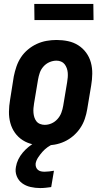

<svg xmlns="http://www.w3.org/2000/svg" viewBox="-20 -731 540 975"><path d="M206 8Q176 8 147.5 2Q119 -4 95.5 -19Q72 -34 56 -56.5Q40 -79 32.5 -106.5Q25 -134 25.5 -164Q26 -194 31 -223L50 -343Q55 -368 63.5 -393Q72 -418 86.5 -440Q101 -462 122 -479.5Q143 -497 167 -508Q191 -519 216.5 -523.5Q242 -528 267 -528Q297 -528 325.5 -522Q354 -516 377.5 -501Q401 -486 417.5 -463.5Q434 -441 441.5 -413.5Q449 -386 448.5 -356Q448 -326 443 -297L423 -177Q419 -152 410.5 -127Q402 -102 387 -80Q372 -58 351.5 -40.5Q331 -23 307 -12Q283 -1 257 3.5Q231 8 206 8ZM207 -97Q225 -97 242 -104.5Q259 -112 272 -126.5Q285 -141 291.5 -158.5Q298 -176 301 -194L321 -314Q323 -326 324 -338Q325 -350 324 -362Q323 -374 319 -385Q315 -396 308 -405Q301 -414 290 -418.5Q279 -423 267 -423Q249 -423 231.5 -415.5Q214 -408 201 -393.5Q188 -379 182 -361.5Q176 -344 173 -326L153 -206Q151 -194 150 -182Q149 -170 150 -158Q151 -146 154.5 -135Q158 -124 165 -115Q172 -106 183.5 -101.5Q195 -97 207 -97ZM184 224Q159 224 135 218.5Q111 213 92.5 199.5Q74 186 65 163.5Q56 141 61 116Q64 97 73 78.5Q82 60 95.5 44Q109 28 125 15Q141 2 159 -8H253L252 0Q236 6 221.5 16.5Q207 27 195.5 40Q184 53 174 68Q164 83 161 99Q160 109 163 117.5Q166 126 172.5 131.5Q179 137 187.5 139Q196 141 206 141Q218 141 230 139.5Q242 138 254 136L240 219Q226 221 212 222.5Q198 224 184 224ZM155 -629 154 -711H454L455 -629Z"/></svg>

Font: Iosevka Term Curly XBd Obl
Style: Regular
Weight: 800
Italic angle: -9°
Designer: Belleve Invis
Foundry: Belleve Invis
Version: Version 32.3.0